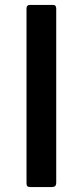

<svg xmlns="http://www.w3.org/2000/svg" viewBox="-20 -762 338 782"><path d="M196 -742Q209 -742 209 -727V-19Q209 -8 204.5 -4Q200 0 188 0H106Q95 0 91.5 -3.5Q88 -7 88 -16V-727Q88 -742 102 -742Z"/></svg>

Font: Libre Franklin Medium
Style: Regular
Weight: 500
Designer: Pablo Impallari, Rodrigo Fuenzalida, Nhung Nguyen
Foundry: Impallari Type
Version: Version 3.000